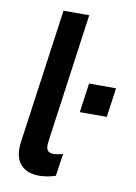

<svg xmlns="http://www.w3.org/2000/svg" viewBox="-81 -751 576 813"><g transform="rotate(10 206.5 -344.0)"><path d="M144 9C162 9 188 6.5 215 -3L229 -99.5C215 -95 201 -92.5 188 -92.5C169.5 -92.5 157.5 -100.5 157.5 -123.5C157.5 -129 158 -137 159.5 -145L236 -697H125.5L44.5 -118C43.5 -108 42.5 -99 42.5 -90.5C42.5 -23 83.5 9 144 9ZM268 -286H384L401.5 -412H285.5Z"/></g></svg>

Font: HK Grotesk SemiBold
Style: Italic
Weight: 600
Italic angle: -16°
Designer: Alfredo Marco Pradil
Foundry: Hanken Design Co.
Version: Version 3.001;FEAKit 1.0